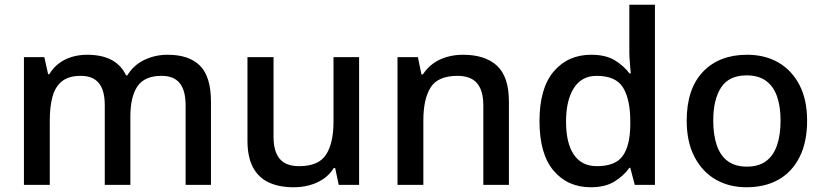

<svg xmlns="http://www.w3.org/2000/svg" viewBox="-20 -780 3476 810"><path d="M687 -549Q778 -549 824 -502.5Q870 -456 870 -351V0H763V-336Q763 -399 738 -429.5Q713 -460 662 -460Q590 -460 560 -416Q530 -372 530 -288V0H422V-336Q422 -399 397 -429.5Q372 -460 321 -460Q271 -460 242.5 -438Q214 -416 202 -374Q190 -332 190 -271V0H81V-539H167L183 -467H188Q204 -494 228.5 -512.5Q253 -531 283.5 -540Q314 -549 347 -549Q409 -549 450 -527.5Q491 -506 512 -462H517Q544 -506 589.5 -527.5Q635 -549 687 -549Z M1495 -539V0H1409L1394 -71H1388Q1371 -43 1344 -25Q1317 -7 1285.5 1.5Q1254 10 1219 10Q1157 10 1113.5 -10.5Q1070 -31 1047 -74.5Q1024 -118 1024 -187V-539H1134V-203Q1134 -141 1160 -110Q1186 -79 1242 -79Q1324 -79 1355.5 -127.5Q1387 -176 1387 -268V-539Z M1933 -549Q2027 -549 2077 -502.5Q2127 -456 2127 -351V0H2019V-335Q2019 -398 1992.5 -429Q1966 -460 1910 -460Q1828 -460 1797 -411.5Q1766 -363 1766 -271V0H1657V-539H1743L1758 -466H1764Q1782 -494 1808 -512.5Q1834 -531 1866 -540Q1898 -549 1933 -549Z M2472 10Q2375 10 2315.5 -60Q2256 -130 2256 -269Q2256 -408 2316 -478.5Q2376 -549 2474 -549Q2535 -549 2573 -526Q2611 -503 2636 -470H2641Q2640 -485 2637.5 -512.5Q2635 -540 2635 -559V-760H2743V0H2658L2639 -72H2635Q2611 -38 2572 -14Q2533 10 2472 10ZM2498 -79Q2576 -79 2607 -122Q2638 -165 2639 -252V-268Q2639 -361 2608.5 -410.5Q2578 -460 2497 -460Q2434 -460 2401 -408.5Q2368 -357 2368 -267Q2368 -176 2401 -127.5Q2434 -79 2498 -79Z M3385 -271Q3385 -181 3353.5 -118Q3322 -55 3265 -22.5Q3208 10 3129 10Q3056 10 2999.5 -22.5Q2943 -55 2910 -118Q2877 -181 2877 -271Q2877 -405 2945.5 -477Q3014 -549 3132 -549Q3207 -549 3263.5 -516.5Q3320 -484 3352.5 -422Q3385 -360 3385 -271ZM2989 -271Q2989 -211 3004 -167Q3019 -123 3050.5 -100Q3082 -77 3131 -77Q3180 -77 3211.5 -100Q3243 -123 3258 -167Q3273 -211 3273 -271Q3273 -331 3258 -373.5Q3243 -416 3211.5 -439Q3180 -462 3130 -462Q3056 -462 3022.5 -411.5Q2989 -361 2989 -271Z"/></svg>

Font: Noto Sans Syriac Eastern Medium
Style: Regular
Weight: 500
Designer: Patrick Giasson and the Monotype Design Team
Foundry: Monotype Imaging Inc.
Version: Version 3.001